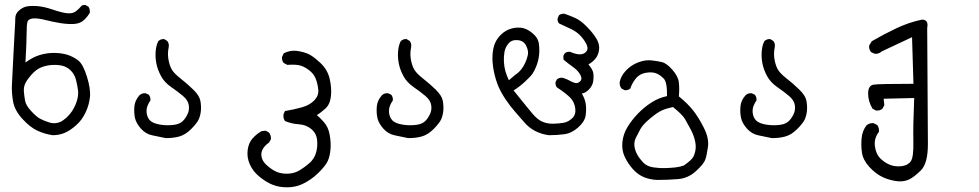

<svg xmlns="http://www.w3.org/2000/svg" viewBox="-20 -460 4040 792"><path d="M197.3 97.7Q164.1 92.8 134.3 79.1Q104.5 65.4 72.3 30.3Q40 -4.9 33.7 -42.5Q27.3 -80.1 29.3 -113.3Q31.2 -146.5 34.7 -220.7Q38.1 -294.9 40.5 -330.6Q43 -366.2 43 -384.3Q43 -402.3 56.6 -415Q70.3 -427.7 85 -432.1Q99.6 -436.5 129.4 -435.1Q159.2 -433.6 197.8 -420.4Q236.3 -407.2 258.3 -405.3Q280.3 -403.3 293.9 -414.1Q307.6 -424.8 313 -432.6Q318.4 -440.4 332 -439.5L344.7 -432.6Q351.6 -422.9 350.6 -408.2Q343.8 -394.5 328.1 -378.9Q312.5 -363.3 287.1 -361.3Q261.7 -359.4 229 -364.7Q196.3 -370.1 165.5 -377.9Q134.8 -385.7 115.2 -383.8Q95.7 -381.8 92.8 -367.7Q89.8 -353.5 89.8 -321.8Q89.8 -290 85 -202.1Q115.2 -224.6 145 -233.4Q174.8 -242.2 205.1 -241.7Q235.4 -241.2 258.3 -233.9Q281.2 -226.6 301.8 -211.4Q322.3 -196.3 338.4 -144.5Q354.5 -92.8 351.1 -60.1Q347.7 -27.3 333 3.9Q318.4 35.2 293.5 57.1Q268.6 79.1 246.1 88.4Q223.6 97.7 197.3 97.7ZM231.4 42Q252.9 29.3 269.5 8.8Q286.1 -11.7 295.4 -38.6Q304.7 -65.4 301.8 -87.9Q298.8 -110.4 293 -132.3Q287.1 -154.3 271.5 -169.4Q255.9 -184.6 236.3 -189Q216.8 -193.4 193.8 -191.9Q170.9 -190.4 149.9 -182.1Q128.9 -173.8 109.4 -151.4Q89.8 -128.9 83.5 -114.3Q77.1 -99.6 78.6 -81.5Q80.1 -63.5 83.5 -44.4Q86.9 -25.4 108.4 -2Q129.9 21.5 145.5 29.8Q161.1 38.1 184.1 45.4Q207 52.7 231.4 42Z M662.1 109.4Q634.8 103.5 607.9 98.1Q581.1 92.8 561.5 70.8Q542 48.8 537.1 27.8Q532.2 6.8 534.2 -19.5Q536.1 -45.9 555.7 -67.4Q566.4 -77.1 581.1 -75.2L593.8 -69.3Q601.6 -59.6 600.6 -45.9Q585 -23.4 584.5 -4.4Q584 14.6 592.8 29.3Q601.6 43.9 624 50.3Q646.5 56.6 671.4 56.6Q696.3 56.6 712.4 51.8Q728.5 46.9 739.3 33.7Q750 20.5 755.9 5.4Q761.7 -9.8 758.3 -28.3Q754.9 -46.9 734.9 -64Q714.8 -81.1 686.5 -100.6Q658.2 -120.1 644 -146.5Q629.9 -172.9 625 -198.2Q620.1 -223.6 622.1 -248Q624 -272.5 632.8 -290Q642.6 -299.8 657.2 -298.8L669.9 -291Q678.7 -280.3 675.8 -264.6Q670.9 -241.2 674.3 -218.3Q677.7 -195.3 686.5 -177.2Q695.3 -159.2 724.1 -136.7Q752.9 -114.3 777.8 -89.8Q802.7 -65.4 806.6 -43.9Q810.5 -22.5 808.6 -2.4Q806.6 17.6 799.3 33.2Q792 48.8 768.1 72.8Q744.1 96.7 717.8 103.5Q691.4 110.4 662.1 109.4Z M1143.6 311.5Q1116.2 308.6 1092.8 296.9Q1069.3 285.2 1046.4 265.6Q1023.4 246.1 1010.7 218.3Q998 190.4 1001.5 160.2Q1004.9 129.9 1022 110.8Q1039.1 91.8 1058.6 81.1L1076.2 79.1L1089.8 86.9Q1098.6 98.6 1097.7 114.3L1089.8 127.9Q1058.6 150.4 1058.1 175.8Q1057.6 201.2 1080.6 221.7Q1103.5 242.2 1124 250Q1144.5 257.8 1169.9 256.3Q1195.3 254.9 1216.3 242.2Q1237.3 229.5 1256.3 212.9Q1275.4 196.3 1283.2 171.4Q1291 146.5 1288.1 118.2Q1285.2 89.8 1264.2 72.3Q1243.2 54.7 1212.9 52.7Q1182.6 50.8 1155.3 39.1Q1147.5 27.3 1149.4 11.7L1155.3 -2Q1191.4 -7.8 1224.6 -17.1Q1257.8 -26.4 1276.4 -45.9Q1294.9 -65.4 1293 -88.4Q1291 -111.3 1283.7 -131.8Q1276.4 -152.3 1259.8 -166.5Q1243.2 -180.7 1224.1 -188Q1205.1 -195.3 1165 -192.4L1150.4 -200.2Q1141.6 -210 1143.6 -225.6L1150.4 -240.2Q1177.7 -253.9 1205.1 -250Q1232.4 -246.1 1252 -237.3Q1271.5 -228.5 1301.3 -200.7Q1331.1 -172.9 1339.8 -135.3Q1348.6 -97.7 1345.2 -64Q1341.8 -30.3 1322.8 -12.7Q1303.7 4.9 1287.1 14.6Q1297.9 23.4 1315.9 43.5Q1334 63.5 1339.8 95.2Q1345.7 127 1343.3 156.2Q1340.8 185.5 1331.5 205.1Q1322.3 224.6 1293 253.4Q1263.7 282.2 1227.1 299.3Q1190.4 316.4 1143.6 311.5Z M1662.1 109.4Q1634.8 103.5 1607.9 98.1Q1581.1 92.8 1561.5 70.8Q1542 48.8 1537.1 27.8Q1532.2 6.8 1534.2 -19.5Q1536.1 -45.9 1555.7 -67.4Q1566.4 -77.1 1581.1 -75.2L1593.8 -69.3Q1601.6 -59.6 1600.6 -45.9Q1585 -23.4 1584.5 -4.4Q1584 14.6 1592.8 29.3Q1601.6 43.9 1624 50.3Q1646.5 56.6 1671.4 56.6Q1696.3 56.6 1712.4 51.8Q1728.5 46.9 1739.3 33.7Q1750 20.5 1755.9 5.4Q1761.7 -9.8 1758.3 -28.3Q1754.9 -46.9 1734.9 -64Q1714.8 -81.1 1686.5 -100.6Q1658.2 -120.1 1644 -146.5Q1629.9 -172.9 1625 -198.2Q1620.1 -223.6 1622.1 -248Q1624 -272.5 1632.8 -290Q1642.6 -299.8 1657.2 -298.8L1669.9 -291Q1678.7 -280.3 1675.8 -264.6Q1670.9 -241.2 1674.3 -218.3Q1677.7 -195.3 1686.5 -177.2Q1695.3 -159.2 1724.1 -136.7Q1752.9 -114.3 1777.8 -89.8Q1802.7 -65.4 1806.6 -43.9Q1810.5 -22.5 1808.6 -2.4Q1806.6 17.6 1799.3 33.2Q1792 48.8 1768.1 72.8Q1744.1 96.7 1717.8 103.5Q1691.4 110.4 1662.1 109.4Z M2244.1 97.7Q2213.9 93.8 2188 80.6Q2162.1 67.4 2142.1 43.9Q2122.1 20.5 2103.5 -0.5Q2085 -21.5 2067.4 -47.4Q2049.8 -73.2 2037.1 -100.6Q2023.4 -132.8 2016.6 -168.5Q2009.8 -204.1 2011.7 -233.9Q2013.7 -263.7 2022.5 -283.2Q2031.2 -302.7 2047.9 -318.4Q2064.5 -334 2085 -340.8Q2105.5 -347.7 2128.4 -345.7Q2151.4 -343.8 2175.8 -323.7Q2200.2 -303.7 2203.1 -278.3Q2206.1 -252.9 2203.6 -231.9Q2201.2 -210.9 2193.4 -189.9Q2185.5 -168.9 2177.2 -156.7Q2168.9 -144.5 2145.5 -123Q2122.1 -101.6 2098.6 -86.9Q2157.2 -13.7 2177.7 10.3Q2198.2 34.2 2218.3 42.5Q2238.3 50.8 2262.2 50.3Q2286.1 49.8 2305.2 46.4Q2324.2 43 2340.3 27.8Q2356.4 12.7 2353 -12.7Q2349.6 -38.1 2334 -55.2Q2318.4 -72.3 2277.3 -99.6Q2270.5 -107.4 2271.5 -121.1L2277.3 -132.8Q2289.1 -141.6 2302.7 -138.7Q2318.4 -133.8 2333.5 -125.5Q2348.6 -117.2 2357.4 -117.2Q2366.2 -117.2 2374.5 -126Q2382.8 -134.8 2373.5 -151.9Q2364.3 -168.9 2343.8 -183.6Q2323.2 -198.2 2304.7 -213.9L2303.7 -229.5L2309.6 -240.2Q2319.3 -248 2332 -246.1Q2354.5 -236.3 2370.6 -235.8Q2386.7 -235.4 2397 -245.6Q2407.2 -255.9 2401.4 -272Q2395.5 -288.1 2378.9 -307.6Q2362.3 -327.1 2337.4 -339.4Q2312.5 -351.6 2286.1 -363.3Q2278.3 -372.1 2280.3 -384.8L2286.1 -397.5Q2295.9 -404.3 2308.6 -403.3Q2331.1 -395.5 2353 -385.7Q2375 -376 2400.9 -349.6Q2426.8 -323.2 2440.4 -300.3Q2454.1 -277.3 2451.2 -254.9Q2448.2 -232.4 2436 -217.8Q2423.8 -203.1 2407.2 -194.3Q2424.8 -173.8 2427.2 -159.2Q2429.7 -144.5 2427.2 -126Q2424.8 -107.4 2410.2 -91.8Q2395.5 -76.2 2379.9 -74.2Q2392.6 -53.7 2396 -32.2Q2399.4 -10.7 2396 15.1Q2392.6 41 2365.2 65.4Q2337.9 89.8 2307.1 93.8Q2276.4 97.7 2244.1 97.7ZM2105.5 -151.4Q2119.1 -160.2 2129.4 -172.9Q2139.6 -185.5 2146.5 -200.7Q2153.3 -215.8 2157.2 -232.4Q2161.1 -249 2150.9 -270.5Q2140.6 -292 2116.2 -294.4Q2091.8 -296.9 2078.1 -281.2Q2064.5 -265.6 2061 -246.1Q2057.6 -226.6 2058.6 -205.6Q2059.6 -184.6 2064.9 -166Q2070.3 -147.5 2079.1 -128.9Z M2691.4 282.2Q2662.1 281.2 2636.7 271Q2611.3 260.7 2590.8 237.8Q2570.3 214.8 2557.1 187Q2543.9 159.2 2547.4 126Q2550.8 92.8 2568.4 64Q2585.9 35.2 2611.3 8.8Q2636.7 -17.6 2667 -37.1Q2697.3 -56.6 2731.4 -63.5Q2732.4 -120.1 2718.3 -135.3Q2704.1 -150.4 2687.5 -157.2Q2670.9 -164.1 2644 -159.7Q2617.2 -155.3 2601.6 -134.8Q2585.9 -114.3 2580.1 -94.7Q2570.3 -86.9 2556.6 -87.9L2543.9 -94.7Q2535.2 -105.5 2536.1 -121.1Q2541 -146.5 2562 -168.9Q2583 -191.4 2612.3 -202.6Q2641.6 -213.9 2667.5 -210.9Q2693.4 -208 2711.4 -203.6Q2729.5 -199.2 2753.4 -172.4Q2777.3 -145.5 2780.3 -120.1Q2783.2 -94.7 2780.3 -62.5Q2816.4 -33.2 2838.9 -4.9Q2861.3 23.4 2883.3 66.9Q2905.3 110.4 2900.4 145.5Q2895.5 180.7 2889.2 198.7Q2882.8 216.8 2850.6 246.1Q2818.4 275.4 2776.9 278.8Q2735.4 282.2 2691.4 282.2ZM2800.8 222.7Q2833 200.2 2839.8 187Q2846.7 173.8 2849.1 156.7Q2851.6 139.6 2846.2 117.7Q2840.8 95.7 2828.6 72.8Q2816.4 49.8 2805.7 31.2Q2794.9 12.7 2755.9 -18.6Q2728.5 -12.7 2710 -4.4Q2691.4 3.9 2661.6 28.8Q2631.8 53.7 2621.1 73.2Q2610.4 92.8 2602.5 109.4Q2594.7 126 2597.2 143.6Q2599.6 161.1 2608.4 177.2Q2617.2 193.4 2632.8 210Q2648.4 226.6 2675.8 230.5Q2703.1 234.4 2726.1 233.4Q2749 232.4 2766.6 230.5Q2784.2 228.5 2800.8 222.7Z M3162.1 109.4Q3134.8 103.5 3107.9 98.1Q3081.1 92.8 3061.5 70.8Q3042 48.8 3037.1 27.8Q3032.2 6.8 3034.2 -19.5Q3036.1 -45.9 3055.7 -67.4Q3066.4 -77.1 3081.1 -75.2L3093.8 -69.3Q3101.6 -59.6 3100.6 -45.9Q3085 -23.4 3084.5 -4.4Q3084 14.6 3092.8 29.3Q3101.6 43.9 3124 50.3Q3146.5 56.6 3171.4 56.6Q3196.3 56.6 3212.4 51.8Q3228.5 46.9 3239.3 33.7Q3250 20.5 3255.9 5.4Q3261.7 -9.8 3258.3 -28.3Q3254.9 -46.9 3234.9 -64Q3214.8 -81.1 3186.5 -100.6Q3158.2 -120.1 3144 -146.5Q3129.9 -172.9 3125 -198.2Q3120.1 -223.6 3122.1 -248Q3124 -272.5 3132.8 -290Q3142.6 -299.8 3157.2 -298.8L3169.9 -291Q3178.7 -280.3 3175.8 -264.6Q3170.9 -241.2 3174.3 -218.3Q3177.7 -195.3 3186.5 -177.2Q3195.3 -159.2 3224.1 -136.7Q3252.9 -114.3 3277.8 -89.8Q3302.7 -65.4 3306.6 -43.9Q3310.5 -22.5 3308.6 -2.4Q3306.6 17.6 3299.3 33.2Q3292 48.8 3268.1 72.8Q3244.1 96.7 3217.8 103.5Q3191.4 110.4 3162.1 109.4Z M3687.5 288.1Q3653.3 285.2 3623 271.5Q3592.8 257.8 3566.4 229Q3540 200.2 3535.6 169.9Q3531.2 139.6 3534.2 109.4Q3537.1 79.1 3554.7 56.6Q3567.4 46.9 3583 47.9L3598.6 55.7Q3607.4 67.4 3605.5 84Q3585 110.4 3588.9 142.1Q3592.8 173.8 3609.4 191.4Q3626 209 3648.4 218.8Q3670.9 228.5 3697.8 225.6Q3724.6 222.7 3736.8 205.6Q3749 188.5 3747.6 125Q3746.1 61.5 3751 -55.7L3625 -52.7L3627.9 -26.4L3620.1 -11.7Q3610.4 -2.9 3593.8 -3.9L3579.1 -11.7Q3560.5 -43 3561 -75.2Q3561.5 -107.4 3583.5 -110.8Q3605.5 -114.3 3748 -114.3L3742.2 -306.6L3617.2 -248Q3604.5 -236.3 3587.9 -238.3L3573.2 -245.1Q3563.5 -255.9 3565.4 -272.5L3576.2 -290Q3625 -318.4 3676.3 -342.8Q3727.5 -367.2 3782.2 -378.9Q3811.5 -379.9 3804.7 -344.7Q3807.6 53.7 3807.6 134.3Q3807.6 214.8 3778.3 243.2Q3749 271.5 3730 280.3Q3710.9 289.1 3687.5 288.1Z"/></svg>

Font: JasonHandwriting1
Style: Regular
Weight: 400
Version: Version 1.48.20